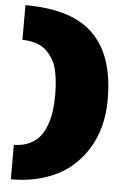

<svg xmlns="http://www.w3.org/2000/svg" viewBox="-56 -848 585 896"><g transform="rotate(5 236.0 -399.5)"><path d="M26.4 -807.1Q138.7 -807.1 219.5 -781Q300.3 -754.9 350.3 -702.4Q400.4 -649.9 423.8 -575.4Q447.3 -501 447.3 -399.9Q447.3 -334.5 431.9 -275.1Q416.5 -215.8 383.1 -163.8Q349.6 -111.8 301.3 -73.7Q252.9 -35.6 183.3 -13.7Q113.8 8.3 29.3 8.3V-153.3Q70.3 -153.3 101.6 -168.2Q132.8 -183.1 151.4 -206.5Q169.9 -230 181.4 -263.4Q192.9 -296.9 197 -329.6Q201.2 -362.3 201.2 -400.4Q201.2 -432.6 199 -458.3Q196.8 -483.9 190.7 -513.4Q184.6 -543 172.1 -564.7Q159.7 -586.4 141.1 -605.2Q122.6 -624 93.3 -634Q64 -644 26.4 -645Z"/></g></svg>

Font: Bevan
Style: Regular
Weight: 400
Foundry: vernon adams
Version: Version 1.000